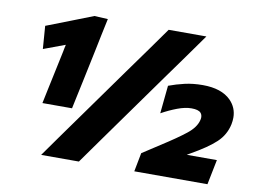

<svg xmlns="http://www.w3.org/2000/svg" viewBox="-77 -829 1250 942"><g transform="rotate(10 548.0 -358.0)"><path d="M143.5 -251.5Q151 -287.5 158.2 -321.8Q165.5 -356 174.5 -398.5L200 -519Q201.5 -527.5 203.2 -536Q205 -544.5 207 -553Q157 -534.5 99.5 -513L91 -627Q150.5 -650 207 -672Q263.5 -694 320.5 -716.5L388 -713Q379 -671 370.2 -629Q361.5 -587 353.5 -547.5L321.5 -395Q312.5 -352.5 305.5 -320Q298.5 -287 291 -251.5ZM181.5 0Q221 -55 258.5 -108.5Q296.5 -161.5 345.5 -230L522.5 -477.5Q573 -547.5 612 -602Q650.5 -656.5 691 -713H879Q838.5 -656.5 800 -602Q761 -547.5 710.5 -477.5L533.5 -230Q484.5 -161.5 446.5 -108.2Q408.5 -55 369.5 0ZM645.5 0 663.5 -93.5Q685.5 -107.5 706.5 -121.5Q727.5 -135.5 749.5 -149.5Q827 -199 869.5 -232.8Q912 -266.5 921 -303.5Q923 -311 923 -317.5Q923 -331 915 -340Q903 -353 868.5 -353Q837.5 -353 799 -338.5Q760.5 -324 721.5 -302.5L735.5 -442Q773 -456 814 -465.5Q855 -475 903.5 -475Q997 -475 1043.5 -428.5Q1078.5 -393 1078.5 -343.5Q1078.5 -327.5 1075 -310Q1063.5 -256 1023 -218Q982.5 -180 901 -134L885 -124.5H1035L1010 0Z"/></g></svg>

Font: Heraclito ExtraBold
Style: Italic
Weight: 800
Italic angle: -12°
Designer: Kostas Bartsokas (font) & Cristiano Sobral (main changes)
Foundry: Kostas Bartsokas (font) & Cristiano Sobral (main changes)
Version: Version 1.00;July 8, 2020;FontCreator 13.0.0.2655 64-bit